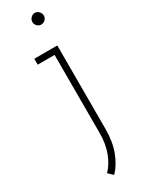

<svg xmlns="http://www.w3.org/2000/svg" viewBox="-193 -554 562 758"><g transform="rotate(-30 87.5 -175.5)"><path d="M140 6V-375H35V-348H112V8Q112 57 97.5 95.5Q83 134 58 160L79 180Q107 151 123.5 107Q140 63 140 6ZM153 -504Q153 -515 145 -523Q137 -531 127 -531Q117 -531 109 -523Q101 -515 101 -504Q101 -493 109 -485.5Q117 -478 127 -478Q137 -478 145 -485.5Q153 -493 153 -504Z"/></g></svg>

Font: Josefin Slab Thin Light
Style: Regular
Weight: 300
Version: Version 2.000